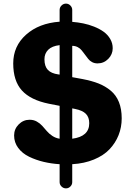

<svg xmlns="http://www.w3.org/2000/svg" viewBox="-20 -893 726 1063"><path d="M53.2 -542Q53.2 -637.7 124.5 -701.2Q195.8 -764.6 310.1 -772.9V-837.9Q310.1 -852.1 320.6 -862.5Q331.1 -873 345.2 -873Q359.4 -873 369.6 -862.5Q379.9 -852.1 379.9 -837.9V-772Q411.1 -769.5 441.2 -763.4Q471.2 -757.3 501.2 -745.4Q531.2 -733.4 553.7 -717.3Q576.2 -701.2 590.1 -677.5Q604 -653.8 604 -626Q604 -591.8 579.3 -566.9Q554.7 -542 520 -542Q503.4 -542 490 -549.1Q476.6 -556.2 468.3 -567.1Q460 -578.1 450.4 -590.6Q440.9 -603 432.4 -614Q423.8 -625 410.2 -632.1Q396.5 -639.2 379.9 -639.2V-465.8L438 -455.1Q488.8 -445.3 525.9 -430.7Q563 -416 593 -391.1Q623 -366.2 638.4 -327.9Q653.8 -289.6 653.8 -237.8Q653.8 -188.5 636.5 -144.8Q619.1 -101.1 586.2 -66.4Q553.2 -31.7 500 -9.8Q446.8 12.2 379.9 16.1V115.2Q379.9 129.4 369.6 139.6Q359.4 149.9 345.2 149.9Q331.1 149.9 320.6 139.6Q310.1 129.4 310.1 115.2V16.1Q264.2 13.2 221.9 3.2Q179.7 -6.8 141.6 -25.1Q103.5 -43.5 80.8 -74Q58.1 -104.5 58.1 -143.1Q58.1 -178.7 83.5 -204.3Q108.9 -230 144 -230Q166 -230 183.6 -220.2Q201.2 -210.4 213.9 -196.3Q226.6 -182.1 239.3 -167.2Q252 -152.3 270 -140.4Q288.1 -128.4 310.1 -125V-307.1L250 -318.8Q148.9 -339.4 101.1 -392.3Q53.2 -445.3 53.2 -542ZM226.1 -564.9Q226.1 -525.9 244.9 -506.1Q263.7 -486.3 303.2 -481L310.1 -480V-643.1Q267.6 -638.2 246.8 -617.4Q226.1 -596.7 226.1 -564.9ZM379.9 -125Q474.1 -137.2 474.1 -210.9Q474.1 -243.7 455.6 -262.7Q437 -281.7 395 -290L379.9 -293Z"/></svg>

Font: Jellee Roman
Style: Bold
Weight: 700
Designer: Alfredo Marco Pradil
Foundry: Alfredo Marco Pradil and JAM Design
Version: Version 1.000